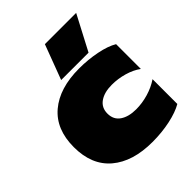

<svg xmlns="http://www.w3.org/2000/svg" viewBox="-201 -812 942 942"><g transform="rotate(-45 269.5 -341.5)"><path d="M272 -698H489L394 -517H204ZM15 -240Q15 -364 92.5 -429.5Q170 -495 306 -495Q368 -495 426 -483.5Q484 -472 519 -451V-279Q489 -301 447.5 -313Q406 -325 363 -325Q311 -325 279.5 -303Q248 -281 248 -240Q248 -198 279.5 -176.5Q311 -155 363 -155Q405 -155 447.5 -167.5Q490 -180 524 -203V-31Q488 -10 430 2.5Q372 15 306 15Q170 15 92.5 -50.5Q15 -116 15 -240Z"/></g></svg>

Font: Prompt Black
Style: Regular
Weight: 900
Designer: Katatrad Team
Foundry: CadsonDemak
Version: Version 1.000